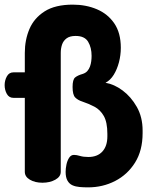

<svg xmlns="http://www.w3.org/2000/svg" viewBox="-21 -788 658 828"><path d="M359 20Q340 20 322.5 18.5Q305 17 291.5 11Q278 5 270 -9Q262 -23 262 -47Q262 -61 265.5 -78Q269 -95 277 -107.5Q285 -120 298 -120Q309 -120 324 -115.5Q339 -111 360 -111Q399 -111 420.5 -134.5Q442 -158 442 -200V-211Q442 -261 426.5 -288Q411 -315 386 -328Q361 -341 334 -350Q315 -356 303.5 -367.5Q292 -379 292 -413Q292 -445 303 -454Q314 -463 335 -469Q348 -473 355.5 -481.5Q363 -490 367 -501Q371 -512 372.5 -524Q374 -536 374 -547Q374 -583 359 -608Q344 -633 305 -633Q280 -633 266 -622.5Q252 -612 246.5 -595.5Q241 -579 241 -560V-47Q241 -26 217.5 -13Q194 0 162 0Q130 0 108 -13Q86 -26 86 -47V-366H37Q18 -366 8.5 -383Q-1 -400 -1 -421Q-1 -441 8.5 -458.5Q18 -476 37 -476H86V-560Q86 -616 106 -663Q126 -710 171.5 -739Q217 -768 293 -768Q350 -768 397 -748Q444 -728 472 -687Q500 -646 500 -582Q500 -550 492 -519.5Q484 -489 469.5 -465.5Q455 -442 434 -431Q471 -425 507.5 -398Q544 -371 569 -327Q594 -283 594 -225V-214Q594 -139 561.5 -87Q529 -35 475.5 -7.5Q422 20 359 20Z"/></svg>

Font: Dosis ExtraBold
Style: Regular
Weight: 800
Designer: EdgarTolentino, PabloImpallari, IginoMarini
Foundry: EdgarTolentino, PabloImpallari, IginoMarini
Version: Version 3.001; ttfautohint (v1.8.2)